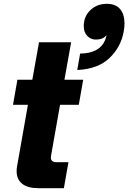

<svg xmlns="http://www.w3.org/2000/svg" viewBox="-20 -984 671 1004"><path d="M180 0Q125 0 96 -23Q67 -46 67 -88Q67 -104 69 -113L126 -436H48L71 -567H149L184 -763H352L317 -567H415L392 -436H294L247 -170Q246 -167 246 -160Q246 -136 275 -136H338L314 0ZM399 -704Q448 -704 481.5 -721.5Q515 -739 529 -773Q535 -788 537 -800Q526 -787 512.5 -782Q499 -777 481 -777Q455 -777 436.5 -796Q418 -815 418 -847Q418 -898 452.5 -931Q487 -964 539 -964Q585 -964 608 -936.5Q631 -909 631 -862Q631 -840 627 -820Q613 -739 553 -681Q493 -623 384 -618Z"/></svg>

Font: Open Sauce One Black Italic
Style: Regular
Weight: 900
Italic angle: -10°
Designer: Alfredo Marco Pradil
Foundry: Creative Sauce Fz LLC
Version: Version 1.477